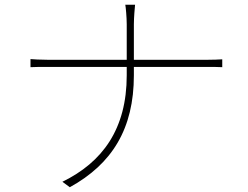

<svg xmlns="http://www.w3.org/2000/svg" viewBox="-20 -767 1040 806"><path d="M542 -516V-665C542 -693 546 -738 547 -747H506C508 -738 512 -693 512 -665V-516H182C151 -516 118 -518 108 -519V-485C118 -486 151 -486 183 -486H512V-451C512 -225 410 -86 242 -4L273 19C451 -79 542 -227 542 -451V-486H848C870 -486 903 -486 913 -485V-518C903 -517 870 -516 849 -516Z"/></svg>

Font: Noto Sans T Chinese Thin
Style: Regular
Weight: 100
Designer: Ryoko NISHIZUKA (kana & ideographs); Paul D. Hunt (Latin, Greek & Cyrillic); Wenlong ZHANG (bopomofo); Sandoll Communica
Foundry: Adobe Systems Incorporated
Version: Version 1.000;PS 1;hotconv 1.0.78;makeotf.lib2.5.61930